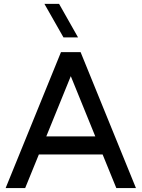

<svg xmlns="http://www.w3.org/2000/svg" viewBox="-20 -964 726 984"><path d="M379.9 -772.5H305.2L207.5 -944.3H282.7ZM8.8 0 292.5 -696.8H393.1L676.8 0H576.2L505.9 -172.4H179.2L108.9 0ZM217.3 -265.1H468.3L342.8 -573.7Z"/></svg>

Font: Basically A Sans Serif Medium
Style: Regular
Weight: 500
Designer: Hyung-Suk Kim
Foundry: Mental Design
Version: 1.000